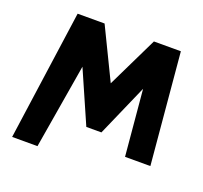

<svg xmlns="http://www.w3.org/2000/svg" viewBox="-138 -860 1202 1138"><g transform="rotate(20 463.5 -291.5)"><path d="M718.2 0.1H878L815.1 -701.1H645.1L489.5 -380.5L334 -701.1H164L49 118H208.8L298.3 -415.5L441.9 -88.1H537.1L680.8 -415.5Z"/></g></svg>

Font: Sztylet
Style: Bd
Weight: 700
Foundry: Cannot Into Space Fonts, PlusOne Fonts
Version: Version 0.12